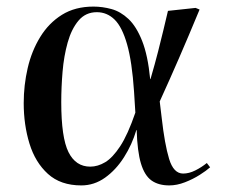

<svg xmlns="http://www.w3.org/2000/svg" viewBox="-20 -549 683 583"><path d="M227 14Q164 14 125.5 -21Q87 -56 69.5 -113Q52 -170 52 -236Q52 -290 64 -342Q76 -394 102 -436.5Q128 -479 168 -504Q208 -529 264 -529Q291 -529 318.5 -521.5Q346 -514 370 -491.5Q394 -469 411.5 -425Q429 -381 436 -309H437Q451 -357 460 -392.5Q469 -428 476 -457Q483 -486 490 -516L574 -525L586 -520Q552 -438 524 -373.5Q496 -309 465 -241L471 -191Q480 -111 493.5 -66.5Q507 -22 536 -22Q554 -22 573 -31.5Q592 -41 608 -54L618 -41Q607 -31 586.5 -18Q566 -5 541.5 4.5Q517 14 494 14Q461 14 440 -1Q419 -16 408 -52.5Q397 -89 395 -154H394Q381 -110 356.5 -71.5Q332 -33 299 -9.5Q266 14 227 14ZM254 -43Q277 -43 299.5 -56.5Q322 -70 345 -105Q368 -140 391 -207L387 -271Q381 -361 366 -414Q351 -467 328 -489.5Q305 -512 274 -512Q240 -512 218.5 -486.5Q197 -461 185.5 -420Q174 -379 170 -331.5Q166 -284 166 -239Q166 -131 188 -87Q210 -43 254 -43Z"/></svg>

Font: Literata 72pt Medium
Style: Italic
Weight: 500
Italic angle: -2°
Designer: Latin by Veronika Burian and Jose Scaglione. Greek by Irene Vlachou. Cyrillic by Vera Evstafieva
Foundry: TypeTogether
Version: Version 3.002